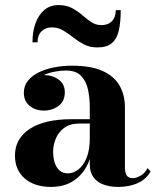

<svg xmlns="http://www.w3.org/2000/svg" viewBox="-20 -727 620 757"><path d="M446 10Q413.5 10 388.2 0.8Q363 -8.5 348.5 -28.2Q334 -48 334 -79V-304.5Q334 -340.5 327 -373.5Q320 -406.5 299.8 -427.8Q279.5 -449 239.5 -449Q218.5 -449 194.2 -444.2Q170 -439.5 148.2 -429Q126.5 -418.5 112.5 -401.8Q98.5 -385 98.5 -361H75Q75 -392.5 98.8 -411.8Q122.5 -431 153.5 -431Q186 -431 210.8 -413.5Q235.5 -396 235.5 -363Q235.5 -327.5 210.5 -309.2Q185.5 -291 153.5 -291Q119.5 -291 96.8 -309.8Q74 -328.5 74 -361Q74 -389 90.5 -409.2Q107 -429.5 134.5 -442.5Q162 -455.5 195.5 -461.8Q229 -468 263.5 -468Q339.5 -468 385.5 -446.8Q431.5 -425.5 452 -388.5Q472.5 -351.5 472.5 -304.5V-64.5Q472.5 -47.5 479.2 -36Q486 -24.5 504.5 -24.5Q517 -24.5 534.2 -34.2Q551.5 -44 561.5 -64L573.5 -51.5Q559 -22.5 525.2 -6.2Q491.5 10 446 10ZM181.5 10Q116.5 10 77.8 -23.2Q39 -56.5 39 -113.5Q39 -180.5 97.2 -218.8Q155.5 -257 262 -257H380.5V-240H294Q256 -240 233 -222.8Q210 -205.5 199.8 -180Q189.5 -154.5 189.5 -129.5Q189.5 -105.5 195.5 -86.2Q201.5 -67 214.5 -55.2Q227.5 -43.5 247.5 -43.5Q268.5 -43.5 288.2 -58.2Q308 -73 321 -103.8Q334 -134.5 334 -182H346.5Q346.5 -123.5 326.2 -80.5Q306 -37.5 269.2 -13.8Q232.5 10 181.5 10ZM364 -540Q333.5 -540 310.8 -552Q288 -564 268.5 -579.5Q249 -595 229 -607Q209 -619 184 -619Q159.5 -619 143.8 -603.5Q128 -588 128 -560H108Q108 -602.5 120.2 -635.8Q132.5 -669 155.2 -688Q178 -707 210 -707Q242 -707 264.2 -695Q286.5 -683 304.2 -667.5Q322 -652 339.8 -640Q357.5 -628 380 -628Q406.5 -628 421.5 -643.8Q436.5 -659.5 436.5 -687H456Q456 -640 448.5 -607Q441 -574 421 -557Q401 -540 364 -540Z"/></svg>

Font: Bodoni Moda 11pt
Style: Bold
Weight: 700
Designer: Owen Earl
Foundry: indestructible type
Version: Version 2.004